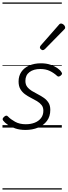

<svg xmlns="http://www.w3.org/2000/svg" viewBox="-20 -1030 546 1550"><path d="M186 19Q140 19 104 7Q68 -5 43 -22.5Q18 -40 6 -56Q0 -64 1.5 -71Q3 -78 13 -87Q23 -96 30.5 -96.5Q38 -97 45 -89Q66 -67 102 -47Q138 -27 188 -27Q228 -27 260 -39.5Q292 -52 311 -76.5Q330 -101 330 -136Q330 -164 315.5 -182Q301 -200 278.5 -213.5Q256 -227 230 -240Q204 -253 181.5 -269.5Q159 -286 144.5 -310.5Q130 -335 130 -372Q130 -417 152.5 -450Q175 -483 216 -501Q257 -519 311 -519Q354 -519 387.5 -507.5Q421 -496 443.5 -480Q466 -464 475 -449Q482 -440 480.5 -433.5Q479 -427 469 -419Q461 -413 454 -412Q447 -411 440 -418Q414 -442 381.5 -457.5Q349 -473 306 -473Q251 -473 218 -448Q185 -423 185 -377Q185 -348 199.5 -329Q214 -310 237 -296Q260 -282 285.5 -269Q311 -256 334 -240Q357 -224 371.5 -201Q386 -178 386 -143Q386 -90 359 -54Q332 -18 286.5 0.5Q241 19 186 19ZM325 -625Q319 -625 310.5 -632Q302 -639 302 -646Q302 -650 303.5 -654Q305 -658 309 -663L453 -827Q459 -835 463.5 -837.5Q468 -840 473 -840Q480 -840 488 -835Q496 -830 501 -822.5Q506 -815 506 -808Q506 -803 504.5 -799.5Q503 -796 498 -792L343 -634Q333 -625 325 -625ZM0 490H479V500H0ZM0 -20H479V0H0ZM0 -505H479V-500H0ZM0 -1010H479V-1000H0Z"/></svg>

Font: Playwrite RO Guides
Style: Regular
Weight: 400
Designer: Veronika Burian, José Scaglione
Foundry: TypeTogether
Version: Version 1.003